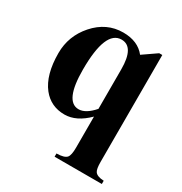

<svg xmlns="http://www.w3.org/2000/svg" viewBox="-161 -590 879 926"><g transform="rotate(30 278.0 -127.5)"><path d="M535.6 214.4H272.5V196.3Q315.9 195.8 329.1 180.2Q340.3 166.5 340.3 125V-48.3Q277.3 14.6 211.4 14.6Q135.3 14.6 89.4 -43Q38.6 -107.4 38.6 -228Q38.6 -323.2 102.1 -395.5Q168 -470.2 260.7 -470.2Q342.3 -470.2 383.8 -417.5L460 -470.2H477.1V125Q477.1 164.1 485.8 177.2Q497.1 194.8 535.6 196.3ZM340.3 -91.3V-311.5Q340.3 -436.5 270.5 -436.5Q180.7 -436.5 180.7 -218.3Q180.7 -41.5 257.8 -41.5Q296.9 -41.5 340.3 -91.3Z"/></g></svg>

Font: Dai Banna SIL Book
Style: Bold
Weight: 700
Designer: Victor Gaultney
Foundry: SIL International
Version: Version 2.000